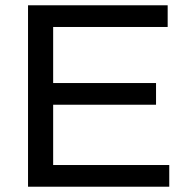

<svg xmlns="http://www.w3.org/2000/svg" viewBox="-20 -706 717 726"><path d="M86 0V-686H614V-604H181V-392H570V-310H181V-82H620V0Z"/></svg>

Font: Archivo
Style: Regular
Weight: 400
Designer: Hector Gatti
Foundry: Omnibus-Type
Version: Version 2.001